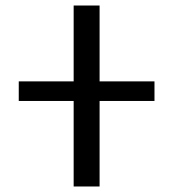

<svg xmlns="http://www.w3.org/2000/svg" viewBox="-20 -676 627 696"><path d="M341 0H247V-310H48V-381H247V-656H341V-381H540V-310H341Z"/></svg>

Font: RIT Lekha
Style: Regular
Weight: 400
Designer: Rahul Radhakrishnan
Version: 1.0